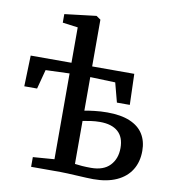

<svg xmlns="http://www.w3.org/2000/svg" viewBox="-89 -898 889 983"><g transform="rotate(10 355.0 -406.0)"><path d="M461.5 7Q448.5 7 425.5 6Q402.5 5 376.2 3.5Q350 2 327 1Q304 0 290.5 0H137.5V-50.5L248.5 -59V-505L124.5 -500.5L98 -400H31.5L36.5 -560.5H248.5V-744.5L169 -755V-799.5L332 -819H333.5L356 -803.5V-560.5H575L580 -400H513L486.5 -500.5L356 -505V-330.5Q376 -334.5 408 -338.2Q440 -342 474 -342Q545 -342 591.8 -322.2Q638.5 -302.5 661.2 -266Q684 -229.5 684 -179Q684 -121.5 658 -79.8Q632 -38 582.2 -15.5Q532.5 7 461.5 7ZM440 -48Q505 -48 538.2 -83Q571.5 -118 571.5 -174Q571.5 -230.5 539 -259Q506.5 -287.5 445.5 -287.5Q422 -287.5 397 -284Q372 -280.5 356 -277V-53.5Q372.5 -51 394 -49.5Q415.5 -48 440 -48Z"/></g></svg>

Font: Merriweather 20pt Medium
Style: Regular
Weight: 500
Version: Version 2.100